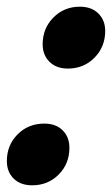

<svg xmlns="http://www.w3.org/2000/svg" viewBox="-24 -543 334 574"><path d="M215 -523Q249.5 -523 270 -502.8Q290.5 -482.5 290.5 -450.5Q290.5 -403 258.5 -370.5Q226.5 -338 179 -338Q144.5 -338 124 -358.2Q103.5 -378.5 103.5 -410.5Q103.5 -458 135.5 -490.5Q167.5 -523 215 -523ZM108.5 -173.5Q143 -173.5 163.2 -153.5Q183.5 -133.5 183.5 -101Q183.5 -53.5 151.5 -21.2Q119.5 11 72 11Q37.5 11 17 -9Q-3.5 -29 -3.5 -61.5Q-3.5 -109 28.5 -141.2Q60.5 -173.5 108.5 -173.5Z"/></svg>

Font: Newsreader Display
Style: Bold Italic
Weight: 700
Italic angle: -17°
Designer: Hugues Gentile
Foundry: Production Type
Version: Version 1.001